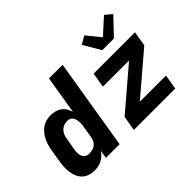

<svg xmlns="http://www.w3.org/2000/svg" viewBox="-132 -1118 1463 1463"><g transform="rotate(-45 600.0 -386.5)"><path d="M193 8Q164 8 137.5 -0.5Q111 -9 92 -27Q73 -45 62 -70Q51 -95 47.5 -122.5Q44 -150 45.5 -178.5Q47 -207 52 -235L68 -335Q72 -358 78.5 -381Q85 -404 96 -426Q107 -448 122.5 -467.5Q138 -487 159 -501.5Q180 -516 203.5 -522Q227 -528 250 -528Q275 -528 298.5 -522Q322 -516 341 -502Q360 -488 372 -468Q384 -448 390 -425L441 -735H588L467 0H320L330 -65Q319 -48 303.5 -33.5Q288 -19 270 -9.5Q252 0 232 4Q212 8 193 8ZM254 -112Q270 -112 287 -116Q304 -120 318 -130.5Q332 -141 340 -156.5Q348 -172 351 -188L367 -288Q370 -301 371 -314.5Q372 -328 370.5 -341Q369 -354 365.5 -366Q362 -378 355 -388Q348 -398 336 -403Q324 -408 311 -408Q293 -408 275 -402Q257 -396 243.5 -382.5Q230 -369 222.5 -351Q215 -333 212 -316L195 -216Q192 -197 192 -179Q192 -161 199 -145.5Q206 -130 221 -121Q236 -112 254 -112ZM621 0 641 -120 969 -400H687L707 -520H1153L1133 -400L805 -120H1087L1067 0ZM880 -600 799 -739 863 -777 953 -666 1080 -781 1134 -735 1006 -600Z"/></g></svg>

Font: Iosevka Aile Heavy Oblique
Style: Regular
Weight: 900
Italic angle: -9°
Designer: Belleve Invis
Foundry: Belleve Invis
Version: Version 31.1.0; ttfautohint (v1.8.4)